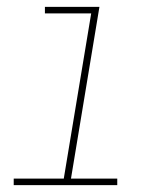

<svg xmlns="http://www.w3.org/2000/svg" viewBox="-20 -540 490 560"><path d="M20 0V-19H166L246 -501H111V-520H270L187 -19H322V0Z"/></svg>

Font: Iosevka Etoile Thin Oblique
Style: Regular
Weight: 100
Italic angle: -9°
Designer: Belleve Invis
Foundry: Belleve Invis
Version: Version 15.5.2; ttfautohint (v1.8.4)